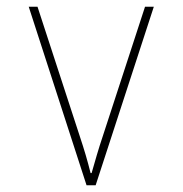

<svg xmlns="http://www.w3.org/2000/svg" viewBox="-20 -548 540 568"><path d="M236 0 65 -528H91L216 -145Q226 -115 233.5 -89.5Q241 -64 248 -36H251Q259 -64 266.5 -89.5Q274 -115 284 -145L409 -528H435L263 0Z"/></svg>

Font: Noto Sans Mono ExtraCondensed Thin
Style: Regular
Weight: 100
Width: 2
Designer: Monotype Design Team
Foundry: Monotype Imaging Inc.
Version: Version 2.014; ttfautohint (v1.8.4.7-5d5b)